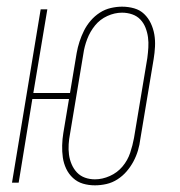

<svg xmlns="http://www.w3.org/2000/svg" viewBox="-20 -548 540 576"><path d="M265 8Q246 8 229 3Q212 -2 199 -14Q186 -26 178.5 -42Q171 -58 168.5 -75.5Q166 -93 166.5 -112Q167 -131 170 -149L187 -251H77L36 0H16L102 -520H122L80 -269H190L210 -389Q213 -406 218.5 -423Q224 -440 232 -456Q240 -472 252 -486Q264 -500 279.5 -510Q295 -520 312.5 -524Q330 -528 346 -528Q365 -528 382.5 -523Q400 -518 412.5 -506Q425 -494 432.5 -478Q440 -462 443 -444.5Q446 -427 445 -408Q444 -389 441 -371L401 -131Q399 -114 394 -97Q389 -80 380.5 -64Q372 -48 360 -34Q348 -20 332.5 -10Q317 0 299.5 4Q282 8 265 8ZM265 -10Q287 -10 309.5 -20Q332 -30 347.5 -48.5Q363 -67 370.5 -89.5Q378 -112 382 -134L422 -374Q424 -389 425 -405Q426 -421 424 -436Q422 -451 416.5 -465Q411 -479 401 -489.5Q391 -500 376.5 -505Q362 -510 346 -510Q324 -510 302 -500Q280 -490 265 -471.5Q250 -453 241.5 -430.5Q233 -408 230 -386L190 -146Q187 -131 186 -115Q185 -99 187 -84Q189 -69 195 -55Q201 -41 211 -30.5Q221 -20 235 -15Q249 -10 265 -10Z"/></svg>

Font: Iosevka Curly Thin
Style: Italic
Weight: 100
Italic angle: -9°
Monospace: yes
Designer: Belleve Invis
Foundry: Belleve Invis
Version: Version 22.1.2; ttfautohint (v1.8.4)